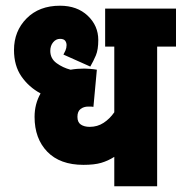

<svg xmlns="http://www.w3.org/2000/svg" viewBox="-20 -652 636 672"><path d="M596 -489H530V0H380V-103Q358 -89 334 -82Q310 -75 272 -75Q190 -75 145.5 -121Q101 -167 101 -243Q101 -288 122 -325Q81 -347 55 -384.5Q29 -422 29 -477Q29 -543 73 -587.5Q117 -632 190 -632Q250 -632 287 -597Q324 -562 324 -512Q324 -478 315.5 -458Q307 -438 296 -419L202 -461Q205 -466 209 -475Q213 -484 213 -494Q213 -503 208 -509.5Q203 -516 190 -516Q176 -516 166 -504Q156 -492 156 -474Q156 -447 178 -431Q200 -415 227 -408Q250 -412 275 -412Q280 -412 294.5 -411Q309 -410 319 -408L307 -278Q303 -279 298.5 -279Q294 -279 289 -279Q273 -279 262 -270.5Q251 -262 251 -243Q251 -224 263 -216Q275 -208 294 -208Q321 -208 342.5 -222Q364 -236 380 -259V-489H348V-622H596Z"/></svg>

Font: Noto Sans Devanagari UI ExtraCondensed Black
Style: Regular
Weight: 900
Width: 2
Designer: Jelle Bosma - Monotype Design Team
Foundry: Monotype Imaging Inc.
Version: Version 2.003